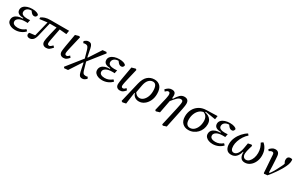

<svg xmlns="http://www.w3.org/2000/svg" viewBox="213 -2059 5810 3786"><g transform="rotate(30 3118.5 -166.0)"><path d="M204 12Q154 12 112.5 -3.5Q71 -19 46.5 -47.5Q22 -76 22 -116Q22 -164 49 -196Q76 -228 123 -244Q170 -260 230 -260V-276Q157 -276 118.5 -302Q80 -328 80 -380Q80 -424 110 -455.5Q140 -487 190 -503.5Q240 -520 300 -520Q360 -520 400 -505.5Q440 -491 452 -468Q449 -444 436 -428Q423 -412 396 -412Q372 -412 355.5 -423Q339 -434 324 -452L299 -484Q236 -482 202 -453Q168 -424 168 -380Q168 -338 205.5 -320Q243 -302 303 -302Q327 -302 342.5 -303.5Q358 -305 369 -306L354 -232Q344 -234 330 -234Q316 -234 298 -234Q208 -234 159 -204Q110 -174 110 -132Q110 -90 143.5 -71Q177 -52 228 -52Q279 -52 319.5 -69Q360 -86 396 -116L428 -84Q392 -42 332.5 -15Q273 12 204 12Z M515 -416V-453Q551 -477 598 -492.5Q645 -508 723 -508H1139L1125 -424L966 -438Q946 -334 933.5 -271Q921 -208 915 -173.5Q909 -139 907 -123Q905 -107 905 -98Q905 -56 943 -56Q963 -56 978 -68Q993 -80 1017 -104L1049 -72Q1013 -30 984 -9Q955 12 911 12Q868 12 842.5 -12Q817 -36 817 -82Q817 -100 824 -141.5Q831 -183 848 -255.5Q865 -328 893 -440H738Q719 -361 700.5 -282Q682 -203 663 -124Q645 -49 611 -18.5Q577 12 533 12Q502 12 484.5 -3.5Q467 -19 467 -44Q467 -66 481 -82Q513 -86 543.5 -89.5Q574 -93 605 -97Q627 -183 647.5 -268Q668 -353 689 -438Z M1306 12Q1264 12 1239 -12Q1214 -36 1214 -82Q1214 -101 1218.5 -134Q1223 -167 1228.5 -200.5Q1234 -234 1238 -256L1280 -495L1366 -519L1390 -503L1356 -360Q1339 -287 1328 -240Q1317 -193 1311.5 -165.5Q1306 -138 1304 -123Q1302 -108 1302 -98Q1302 -56 1338 -56Q1356 -56 1370 -67Q1384 -78 1402 -96L1430 -60Q1403 -27 1375.5 -7.5Q1348 12 1306 12Z M1424 180 1407 156 1681 -188 1634 -356Q1621 -401 1604 -422.5Q1587 -444 1547 -444Q1531 -444 1522 -441.5Q1513 -439 1503 -436L1487 -476Q1503 -491 1527.5 -505.5Q1552 -520 1583 -520Q1624 -520 1644.5 -496.5Q1665 -473 1676 -420L1713 -235H1724L1902 -508L1986 -516L2003 -492L1733 -152L1781 16Q1793 61 1810 80.5Q1827 100 1867 100Q1883 100 1892 97.5Q1901 95 1911 92L1928 132Q1912 147 1887.5 163.5Q1863 180 1831 180Q1790 180 1770 156.5Q1750 133 1739 80L1700 -107H1690L1508 172Z M2185 12Q2135 12 2093.5 -3.5Q2052 -19 2027.5 -47.5Q2003 -76 2003 -116Q2003 -164 2030 -196Q2057 -228 2104 -244Q2151 -260 2211 -260V-276Q2138 -276 2099.5 -302Q2061 -328 2061 -380Q2061 -424 2091 -455.5Q2121 -487 2171 -503.5Q2221 -520 2281 -520Q2341 -520 2381 -505.5Q2421 -491 2433 -468Q2430 -444 2417 -428Q2404 -412 2377 -412Q2353 -412 2336.5 -423Q2320 -434 2305 -452L2280 -484Q2217 -482 2183 -453Q2149 -424 2149 -380Q2149 -338 2186.5 -320Q2224 -302 2284 -302Q2308 -302 2323.5 -303.5Q2339 -305 2350 -306L2335 -232Q2325 -234 2311 -234Q2297 -234 2279 -234Q2189 -234 2140 -204Q2091 -174 2091 -132Q2091 -90 2124.5 -71Q2158 -52 2209 -52Q2260 -52 2300.5 -69Q2341 -86 2377 -116L2409 -84Q2373 -42 2313.5 -15Q2254 12 2185 12Z M2591 12Q2549 12 2524 -12Q2499 -36 2499 -82Q2499 -101 2503.5 -134Q2508 -167 2513.5 -200.5Q2519 -234 2523 -256L2565 -495L2651 -519L2675 -503L2641 -360Q2624 -287 2613 -240Q2602 -193 2596.5 -165.5Q2591 -138 2589 -123Q2587 -108 2587 -98Q2587 -56 2623 -56Q2641 -56 2655 -67Q2669 -78 2687 -96L2715 -60Q2688 -27 2660.5 -7.5Q2633 12 2591 12Z M2923 -292 2892 -121Q2908 -93 2936 -72.5Q2964 -52 2999 -52Q3047 -52 3085.5 -86Q3124 -120 3146.5 -177Q3169 -234 3169 -304Q3169 -468 3077 -468Q3021 -468 2980 -423Q2939 -378 2923 -292ZM2755 188 2727 172 2835 -284Q2865 -410 2929.5 -465Q2994 -520 3081 -520Q3165 -520 3215 -466.5Q3265 -413 3265 -296Q3265 -206 3231 -136.5Q3197 -67 3142 -27.5Q3087 12 3023 12Q2969 12 2930.5 -15.5Q2892 -43 2878 -92H2867L2831 172Z M3391 -4Q3409 -82 3421 -133Q3433 -184 3440.5 -216.5Q3448 -249 3453.5 -271Q3459 -293 3463 -312Q3471 -346 3474 -378Q3477 -410 3469 -431Q3461 -452 3435 -452Q3417 -452 3403 -441Q3389 -430 3371 -412L3343 -448Q3370 -479 3402.5 -499.5Q3435 -520 3477 -520Q3535 -520 3554.5 -486.5Q3574 -453 3563 -372H3583Q3622 -438 3664 -479Q3706 -520 3763 -520Q3863 -520 3863 -416Q3863 -396 3859.5 -369.5Q3856 -343 3846.5 -294.5Q3837 -246 3819 -160L3751 164L3676 188L3652 172L3708 -76Q3731 -175 3743.5 -234Q3756 -293 3762 -325Q3768 -357 3769.5 -372.5Q3771 -388 3771 -400Q3771 -444 3723 -444Q3684 -444 3647.5 -409.5Q3611 -375 3551 -300L3496 -12L3415 12Z M4149 12Q4067 12 4014 -39.5Q3961 -91 3961 -192Q3961 -278 3997.5 -348.5Q4034 -419 4101.5 -462Q4169 -505 4261 -508L4516 -516L4504 -436L4271 -474L4267 -458Q4309 -450 4346 -429Q4383 -408 4406 -370.5Q4429 -333 4429 -276Q4429 -218 4408 -165.5Q4387 -113 4349 -73.5Q4311 -34 4260 -11Q4209 12 4149 12ZM4057 -176Q4057 -107 4084 -73.5Q4111 -40 4157 -40Q4209 -40 4248.5 -74Q4288 -108 4310.5 -165Q4333 -222 4333 -292Q4333 -409 4238 -446Q4185 -438 4144 -400.5Q4103 -363 4080 -305Q4057 -247 4057 -176Z M4703 12Q4653 12 4611.5 -3.5Q4570 -19 4545.5 -47.5Q4521 -76 4521 -116Q4521 -164 4548 -196Q4575 -228 4622 -244Q4669 -260 4729 -260V-276Q4656 -276 4617.5 -302Q4579 -328 4579 -380Q4579 -424 4609 -455.5Q4639 -487 4689 -503.5Q4739 -520 4799 -520Q4859 -520 4899 -505.5Q4939 -491 4951 -468Q4948 -444 4935 -428Q4922 -412 4895 -412Q4871 -412 4854.5 -423Q4838 -434 4823 -452L4798 -484Q4735 -482 4701 -453Q4667 -424 4667 -380Q4667 -338 4704.5 -320Q4742 -302 4802 -302Q4826 -302 4841.5 -303.5Q4857 -305 4868 -306L4853 -232Q4843 -234 4829 -234Q4815 -234 4797 -234Q4707 -234 4658 -204Q4609 -174 4609 -132Q4609 -90 4642.5 -71Q4676 -52 4727 -52Q4778 -52 4818.5 -69Q4859 -86 4895 -116L4927 -84Q4891 -42 4831.5 -15Q4772 12 4703 12Z M5123 12Q5054 12 5019.5 -33Q4985 -78 4985 -156Q4985 -228 5015.5 -298Q5046 -368 5097 -426Q5148 -484 5209 -520L5236 -488Q5189 -448 5153 -392Q5117 -336 5097 -276Q5077 -216 5077 -164Q5077 -104 5096.5 -76Q5116 -48 5149 -48Q5197 -48 5232.5 -96.5Q5268 -145 5283 -232L5303 -348L5376 -364L5399 -348L5376 -268Q5366 -232 5360 -205Q5354 -178 5352 -148Q5351 -100 5372 -74Q5393 -48 5429 -48Q5469 -48 5501.5 -80.5Q5534 -113 5553.5 -166.5Q5573 -220 5573 -284Q5573 -350 5555 -401Q5537 -452 5514 -488L5557 -520Q5604 -484 5634.5 -422Q5665 -360 5665 -276Q5665 -196 5634 -130.5Q5603 -65 5551 -26.5Q5499 12 5435 12Q5369 12 5339.5 -33Q5310 -78 5313 -156H5303Q5282 -78 5238.5 -33Q5195 12 5123 12Z M5867 0Q5863 -74 5857.5 -148Q5852 -222 5847.5 -285Q5843 -348 5841 -388Q5840 -421 5831 -434.5Q5822 -448 5801 -448Q5770 -448 5733 -420L5709 -452Q5733 -478 5763.5 -499Q5794 -520 5833 -520Q5878 -520 5902.5 -495Q5927 -470 5931 -416Q5934 -384 5937.5 -328Q5941 -272 5944 -202.5Q5947 -133 5948 -60H5968Q6009 -115 6042.5 -177.5Q6076 -240 6107 -304Q6122 -333 6131 -363Q6120 -380 6112.5 -399.5Q6105 -419 6105 -444Q6105 -480 6124.5 -500Q6144 -520 6177 -520Q6192 -520 6201.5 -517.5Q6211 -515 6217 -512Q6219 -506 6220 -497.5Q6221 -489 6221 -476Q6221 -436 6204 -389Q6187 -342 6157 -288Q6123 -227 6070 -150Q6017 -73 5952 4L5878 12Z"/></g></svg>

Font: Source Serif 4 Caption
Style: Italic
Weight: 400
Italic angle: -12°
Designer: Frank Grießhammer
Foundry: Adobe Systems Incorporated
Version: Version 4.004;hotconv 1.0.117;makeotfexe 2.5.65602